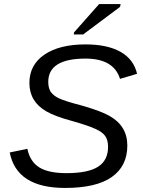

<svg xmlns="http://www.w3.org/2000/svg" viewBox="-20 -917 707 947"><path d="M301 10Q62 10 28 -165L115 -183Q128 -120 173.5 -91.5Q219 -63 308 -63Q414 -63 463.5 -94.5Q513 -126 513 -193Q513 -226 499 -246Q485 -266 451 -281Q418 -297 333 -321Q251 -343 208 -368Q125 -416 125 -508Q125 -597 199 -647.5Q273 -698 402 -698Q510 -698 575 -661Q640 -624 656 -553L572 -528Q541 -628 402 -628Q218 -628 218 -513Q218 -484 230 -464Q245 -444 271 -432Q300 -418 385 -396Q482 -368 522 -344Q608 -295 608 -199Q608 -98 531.5 -44Q455 10 301 10ZM390 -747H344L345 -757L469 -897H575L572 -883Z"/></svg>

Font: Libra Sans
Style: Italic
Weight: 400
Italic angle: -12°
Foundry: Context Ltd
Version: Version 1.002